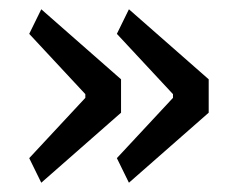

<svg xmlns="http://www.w3.org/2000/svg" viewBox="-20 -492 503 414"><path d="M69 -472 241 -321V-249L69 -98L43 -151L164 -281V-289L43 -419ZM258 -472 430 -321V-249L258 -98L232 -151L353 -281V-289L232 -419Z"/></svg>

Font: IBM Plex Sans Condensed
Style: Regular
Weight: 400
Width: 3
Designer: Mike Abbink, Paul van der Laan, Pieter van Rosmalen
Foundry: Bold Monday
Version: Version 1.1